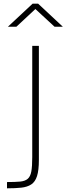

<svg xmlns="http://www.w3.org/2000/svg" viewBox="-20 -949 361 1042"><path d="M18 73V39Q62 39 89 36.5Q116 34 130.5 21.5Q145 9 150 -18.5Q155 -46 155 -96V-700H191V-81Q191 -25 181 6.5Q171 38 149.5 52Q128 66 95.5 69.5Q63 73 18 73ZM23 -804 157 -929H187L321 -804H276L172 -900L69 -804Z"/></svg>

Font: TitilliumWeb ExtraLight
Style: Regular
Weight: 400
Designer: Mohamed Gaber, Accademia di Belle Arti di Urbino and others
Foundry: Kief Type Foundry, Accademia di Belle Arti di Urbino and others
Version: Version 3.000; ttfautohint (v1.8.2)